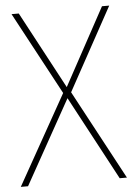

<svg xmlns="http://www.w3.org/2000/svg" viewBox="-52 -754 548 793"><g transform="rotate(-5 222.0 -357.0)"><path d="M442 0H412L226 -348L32 0H2L210 -371L26 -714H56L227 -394L401 -714H431L243 -371Z"/></g></svg>

Font: Noto Sans Lao Looped SemiCondensed Thin
Style: Regular
Weight: 100
Width: 4
Designer: Mark Frömberg, Ben Mitchell
Foundry: The Fontpad Ltd
Version: Version 1.002; ttfautohint (v1.8.4.7-5d5b)